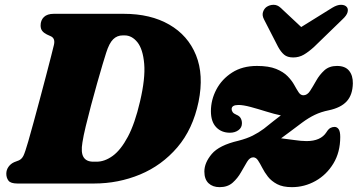

<svg xmlns="http://www.w3.org/2000/svg" viewBox="-20 -757 1476 792"><path d="M6 -40.5Q6 -56 15 -68.8Q24 -81.5 38.5 -88L58 -95.5Q70 -101 76.8 -114.8Q83.5 -128.5 96.5 -173.5Q106 -206 118.5 -252.2Q131 -298.5 144.5 -348.5Q158 -398.5 170 -444.8Q182 -491 190.8 -525Q199.5 -559 202.5 -572Q208.5 -598 190.5 -607L173 -615Q161 -621 154.2 -629.5Q147.5 -638 147.5 -652Q147.5 -673.5 161.2 -686.8Q175 -700 201.5 -700H491Q601 -700 678.2 -655.5Q755.5 -611 788.5 -529.5Q821.5 -448 799 -337Q775.5 -224 711.5 -149.2Q647.5 -74.5 557.8 -37.2Q468 0 368 0H52Q24 0 15 -11.8Q6 -23.5 6 -40.5ZM378.5 -90Q412 -90 445.2 -114.2Q478.5 -138.5 507.5 -193Q536.5 -247.5 557.5 -338Q580 -433.5 574.8 -494Q569.5 -554.5 546.8 -582.8Q524 -611 494 -611H486.5Q463 -611 446.8 -595Q430.5 -579 418 -539.5Q413 -524.5 403 -490.8Q393 -457 380.5 -413Q368 -369 355.8 -323Q343.5 -277 333.8 -236.5Q324 -196 320 -169.5Q313 -128 324.5 -109Q336 -90 365 -90ZM1383.5 -192Q1383.5 -129 1355.2 -82.5Q1327 -36 1281.5 -10.5Q1236 15 1184 15Q1146.5 15 1123 2.5Q1099.5 -10 1085.2 -28.2Q1071 -46.5 1061.8 -64.8Q1052.5 -83 1044.2 -95.5Q1036 -108 1024.5 -108Q1010.5 -108 999.2 -89.5Q988 -71 974.2 -46.5Q960.5 -22 939.8 -3.5Q919 15 886 15Q857.5 15 840.2 -1.2Q823 -17.5 823 -49.5Q823 -85.5 853.5 -121.8Q884 -158 963.5 -176.5Q998.5 -185.5 1022.8 -197.8Q1047 -210 1068.5 -226Q1090.5 -244 1108 -257.5Q1125.5 -271 1138.5 -281Q1111.5 -286.5 1078 -297Q1044.5 -307.5 1013.8 -315.8Q983 -324 964 -324Q935.5 -324 935.5 -307Q935.5 -301 939.5 -294.8Q943.5 -288.5 955.5 -283.5Q968 -278.5 973 -269.2Q978 -260 978 -248.5Q978 -230.5 963.5 -220Q949 -209.5 928.5 -209.5Q893.5 -209.5 871.8 -232.2Q850 -255 850 -298.5Q850 -345 872.5 -387.8Q895 -430.5 937.5 -457.8Q980 -485 1040 -485Q1088.5 -485 1118.8 -472.8Q1149 -460.5 1166.5 -442.5Q1184 -424.5 1194 -406.2Q1204 -388 1212 -376Q1220 -364 1231.5 -364Q1247.5 -364 1259.2 -382.2Q1271 -400.5 1284.5 -424.5Q1298 -448.5 1318 -466.8Q1338 -485 1370 -485Q1404 -485 1420 -465.2Q1436 -445.5 1435.5 -413Q1434.5 -365.5 1410.2 -339Q1386 -312.5 1336 -302Q1304 -295.5 1278.5 -283.2Q1253 -271 1226 -251Q1195 -227.5 1174 -212Q1153 -196.5 1139.5 -186.5Q1162.5 -184 1192.8 -179.5Q1223 -175 1244.5 -175Q1303 -175 1326.5 -211.5Q1334.5 -224.5 1342.5 -229Q1350.5 -233.5 1360 -233.5Q1370.5 -233.5 1377 -224Q1383.5 -214.5 1383.5 -192ZM1276 -564Q1253 -543 1233.2 -531.5Q1213.5 -520 1189.5 -520Q1165.5 -520 1152 -531.5Q1138.5 -543 1127 -564L1069 -677Q1060.5 -693.5 1064.8 -707Q1069 -720.5 1079 -728Q1092 -737 1108 -737.2Q1124 -737.5 1137.5 -725L1222.5 -645.5L1350.5 -725Q1371 -737.5 1387 -737.2Q1403 -737 1410.5 -728Q1417 -720.5 1413.8 -707Q1410.5 -693.5 1392.5 -677Z"/></svg>

Font: Fraunces 9pt Soft Black
Style: Italic
Weight: 900
Italic angle: -16°
Version: Version 1.000;[b76b70a41]